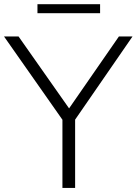

<svg xmlns="http://www.w3.org/2000/svg" viewBox="-32 -918 668 938"><path d="M615.5 -740 335 -333.5V0H273V-333L-12.5 -740H58.5L305.5 -388.5L549 -740ZM151 -853.5V-897.5H457V-853.5Z"/></svg>

Font: Encode Sans Semi Expanded Light
Style: Regular
Weight: 300
Width: 6
Designer: Multiple Designers
Foundry: Impallari Type
Version: Version 2.000